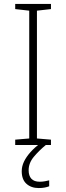

<svg xmlns="http://www.w3.org/2000/svg" viewBox="-20 -734 334 972"><path d="M238 0H57V-27L128 -33V-680L57 -688V-714H238V-688L167 -680V-33L238 -27ZM125 128Q125 156 139 171Q153 186 181 186Q195 186 208 183.5Q221 181 229 179V209Q219 213 206 215.5Q193 218 176 218Q138 218 114 196.5Q90 175 90 133Q90 108 101.5 84Q113 60 134.5 36Q156 12 188 -12L212 0Q178 28 151.5 59.5Q125 91 125 128Z"/></svg>

Font: Noto Sans Khmer ExtraLight
Style: Regular
Weight: 250
Version: Version 2.003